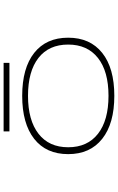

<svg xmlns="http://www.w3.org/2000/svg" viewBox="191 -849 668 1090"><g transform="rotate(-90 525.0 -304.0)"><path d="M324 -617.5H713V-584.5H324ZM195 -251Q195 -376 281.8 -444Q368.5 -512 526 -512Q683.5 -512 769.8 -443.8Q856 -375.5 856 -251Q856 -126.5 769.8 -57.8Q683.5 11 526 11Q368.5 11 281.8 -57.8Q195 -126.5 195 -251ZM817 -251Q817 -360.5 741 -419.8Q665 -479 526 -479Q387.5 -479 310.8 -419.5Q234 -360 234 -251Q234 -141.5 310.5 -81.8Q387 -22 526 -22Q665 -22 741 -82Q817 -142 817 -251Z"/></g></svg>

Font: League Mono Extended Thin
Style: Regular
Weight: 100
Width: 9
Designer: Tyler Finck
Foundry: The League of Moveable Type / Tyler Finck
Version: Version 2.210